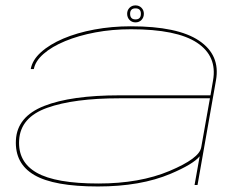

<svg xmlns="http://www.w3.org/2000/svg" viewBox="-20 -686 926 712"><path d="M701.5 0 720.5 -106.5Q696.5 -77 612.5 -41.5Q501.5 5.5 343 5.5Q180 5.5 107.2 -37Q34.5 -79.5 39 -166.5Q43.5 -253.5 143.5 -293Q243.5 -332.5 424 -332.5H760.5L770 -387.5Q786 -477.5 710.8 -527.5Q635.5 -577.5 465.5 -577.5Q396 -577.5 333.5 -565.8Q271 -554 221.5 -533.5Q172 -513 141.5 -486.2Q111 -459.5 105.5 -430H94Q100 -463.5 131.8 -492.2Q163.5 -521 214.5 -542.8Q265.5 -564.5 330 -576.5Q394.5 -588.5 465 -588.5Q639 -588.5 718.2 -535.2Q797.5 -482 781 -388.5L712.5 0ZM726 -138.5 758.5 -321.5H423Q254 -321.5 155 -286.2Q56 -251 51 -166.5Q46 -85.5 116.2 -45.5Q186.5 -5.5 345 -5.5Q498 -5.5 608.5 -52Q719 -98.5 726 -139ZM482.5 -603Q469 -603 460.2 -612.2Q451.5 -621.5 451.5 -635Q451.5 -648 460.2 -657Q469 -666 482.5 -666Q496 -666 504.8 -657Q513.5 -648 513.5 -635Q513.5 -621.5 504.8 -612.2Q496 -603 482.5 -603ZM482.5 -614Q502.5 -614 502.5 -635Q502.5 -655 482.5 -655Q462.5 -655 462.5 -635Q462.5 -614 482.5 -614Z"/></svg>

Font: Anybody UltraExpanded Thin
Style: Italic
Weight: 100
Width: 9
Italic angle: -10°
Designer: Tyler Finck
Foundry: Etcetera Type Company
Version: Version 1.010; ttfautohint (v1.8.3) -l 8 -r 50 -G 200 -x 14 